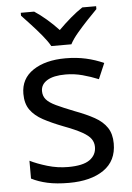

<svg xmlns="http://www.w3.org/2000/svg" viewBox="-55 -807 588 858"><g transform="rotate(-5 239.5 -378.0)"><path d="M434 -148Q434 -70 376 -30Q318 10 220 10Q164 10 123.5 1Q83 -8 52 -24V-104Q84 -88 129.5 -74.5Q175 -61 222 -61Q289 -61 319 -82.5Q349 -104 349 -140Q349 -160 338 -176Q327 -192 298.5 -208Q270 -224 217 -244Q165 -264 128 -284Q91 -304 71 -332Q51 -360 51 -404Q51 -472 106.5 -509Q162 -546 252 -546Q301 -546 343.5 -536.5Q386 -527 423 -510L393 -440Q359 -454 322 -464Q285 -474 246 -474Q192 -474 163.5 -456.5Q135 -439 135 -409Q135 -387 148 -371.5Q161 -356 191.5 -341.5Q222 -327 273 -307Q324 -288 360 -268Q396 -248 415 -219.5Q434 -191 434 -148ZM194 -606Q181 -629 159 -655.5Q137 -682 113 -708Q89 -734 71 -753V-766H131Q157 -749 185 -725Q213 -701 238 -674Q265 -701 293 -725Q321 -749 347 -766H409V-753Q390 -734 365.5 -708Q341 -682 318.5 -655.5Q296 -629 284 -606Z"/></g></svg>

Font: Noto Sans Masaram Gondi
Style: Regular
Weight: 400
Designer: Ek Type & Mukund Gokhale
Foundry: Ek Type
Version: Version 1.004; ttfautohint (v1.8.4.7-5d5b)